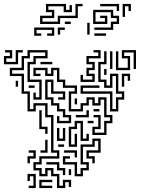

<svg xmlns="http://www.w3.org/2000/svg" viewBox="-21 -951 742 977"><path d="M-1 -624V-666H29V-684H5V-696H41V-654H11V-636H59V-696H95V-684H71V-624ZM269 6V-54H239V-84H221V-54H179V-84H149V-126H179V-156H269V-174H239V-354H209V-414H161V-384H119V-474H89V-564H29V-606H89V-666H119V-696H221V-654H161V-624H131V-546H191V-444H149V-480H161V-456H179V-534H119V-636H149V-666H209V-684H131V-654H101V-594H41V-576H101V-486H131V-396H149V-426H221V-366H251V-186H281V-144H191V-114H161V-96H191V-66H209V-96H251V-66H281V-6H299V-36H341V0H329V-24H311V6ZM569 -594V-690H581V-606H629V-654H599V-696H671V-600H659V-684H611V-666H641V-594ZM389 -534V-570H401V-546H449V-564H419V-606H449V-624H419V-666H479V-684H455V-696H491V-654H431V-636H461V-594H431V-576H461V-534ZM539 -600V-690H551V-600ZM539 -384V-474H389V-516H485V-504H401V-486H551V-396H569V-456H599V-474H569V-564H551V-504H509V-534H479V-636H509V-690H521V-624H491V-546H521V-516H539V-576H581V-486H611V-444H581V-384ZM185 -624V-636H245V-624ZM449 -264V-306H479V-354H455V-366H491V-294H461V-276H509V-336H539V-354H509V-444H491V-414H449V-444H431V-414H401V-384H329V-486H359V-504H299V-534H269V-594H251V-564H209V-594H161V-576H185V-564H149V-606H221V-576H239V-606H281V-546H311V-516H371V-474H341V-396H389V-426H419V-456H461V-426H479V-456H521V-366H551V-324H521V-264ZM509 -570V-600H521V-570ZM599 -510V-576H641V-540H629V-564H611V-510ZM269 -324V-360H281V-336H329V-354H299V-384H269V-414H239V-444H209V-546H251V-486H311V-444H275V-456H299V-474H239V-534H221V-456H251V-426H281V-396H311V-366H341V-324ZM59 -510V-540H71V-510ZM125 -504V-516H155V-504ZM359 -420V-450H371V-420ZM455 -384V-396H485V-384ZM209 -270V-294H179V-390H191V-306H221V-270ZM365 -354V-366H419V-390H431V-354ZM329 -204V-306H359V-336H401V-246H419V-270H431V-234H389V-324H371V-294H341V-216H359V-270H371V-204ZM425 -324V-336H455V-324ZM269 -234V-300H281V-246H299V-300H311V-234ZM359 -54V-114H299V-156H335V-144H311V-126H371V-66H389V-96H419V-114H389V-216H449V-246H491V-174H431V-156H461V-120H449V-144H419V-186H479V-234H461V-204H401V-126H431V-84H401V-54ZM185 -174V-186H209V-240H221V-174ZM275 -204V-216H305V-204ZM119 -120V-156H149V-174H125V-186H161V-144H131V-120ZM359 -150V-174H305V-186H371V-150ZM299 -60V-84H269V-114H215V-126H281V-96H311V-60ZM329 -60V-90H341V-60ZM125 6V-6H149V-54H131V-30H119V-66H161V6ZM179 6V-36H245V-24H191V-6H245V6ZM183 -829V-871H243V-889H213V-931H315V-901H333V-925H345V-889H303V-919H225V-901H255V-859H195V-841H273V-871H363V-931H399V-919H375V-859H285V-829ZM573 -895V-919H489V-931H585V-895ZM603 -865V-931H645V-895H633V-919H615V-865ZM459 -799V-811H543V-841H573V-859H543V-889H465V-841H513V-859H489V-871H525V-829H453V-901H555V-871H585V-829H555V-799ZM309 -829V-841H339V-829ZM423 -775V-835H435V-775ZM153 -769V-811H255V-769H219V-781H243V-799H165V-781H189V-769ZM273 -775V-811H309V-799H285V-775ZM459 -769V-781H519V-769Z"/></svg>

Font: Rubik Maze
Style: Regular
Weight: 400
Designer: Hubert and Fischer, NaN
Foundry: Hubert and Fischer, NaN
Version: Version 2.200